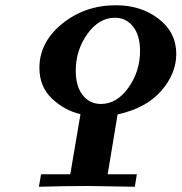

<svg xmlns="http://www.w3.org/2000/svg" viewBox="-20 -711 695 735"><path d="M128.9 3.9 137.2 -43.9H249L288.1 -273.9Q225.1 -289.1 178 -334.5Q130.9 -379.9 130.9 -451.2Q130.9 -549.3 218 -620.1Q305.2 -690.9 423.8 -690.9Q520 -690.9 587.4 -638.9Q654.8 -586.9 654.8 -504.9Q654.8 -428.7 596.9 -362.8Q539.1 -296.9 430.2 -272.9L392.1 -43.9H503.9L496.1 3.9Q336.9 1 318.8 1Q224.1 1 128.9 3.9ZM270 -439.9Q270 -380.9 296.6 -346.9Q323.2 -313 366.2 -313Q427.2 -313 471.7 -375.5Q516.1 -438 516.1 -516.1Q516.1 -575.2 489.5 -609.1Q462.9 -643.1 419.9 -643.1Q358.9 -643.1 314.5 -581.1Q270 -519 270 -439.9Z"/></svg>

Font: CMU Serif Extra
Style: BoldSlanted
Weight: 700
Italic angle: -9.46001°
Version: Version 0.7.0